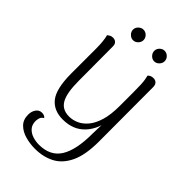

<svg xmlns="http://www.w3.org/2000/svg" viewBox="-269 -757 1080 1080"><g transform="rotate(45 271.0 -217.0)"><path d="M238 236Q198 236 160.5 225.5Q123 215 99 191Q75 167 75 127Q75 101 88 82.5Q101 64 123 64Q143 64 153 77Q138 85 134 99Q130 113 130 122Q130 153 147 171Q164 189 188.5 196.5Q213 204 237 204Q327 204 367 140Q407 76 407 -54Q407 -73 408 -94.5Q409 -116 410 -138Q411 -160 412 -180L423 -193Q415 -100 365.5 -45.5Q316 9 232 9Q160 9 122 -38.5Q84 -86 83 -204V-404Q83 -434 80.5 -459.5Q78 -485 73 -503Q79 -508 87 -512.5Q95 -517 107 -517Q122 -517 131.5 -508Q141 -499 141 -482L142 -209Q142 -113 166 -70.5Q190 -28 245 -28Q274 -28 302 -40.5Q330 -53 353.5 -81Q377 -109 391 -156Q405 -203 405 -271Q405 -334 405 -374Q405 -414 404 -438Q403 -462 400.5 -476.5Q398 -491 395 -503Q399 -508 407.5 -512.5Q416 -517 429 -517Q444 -517 453.5 -507.5Q463 -498 463 -480L464 -48Q464 59 434.5 121Q405 183 354 209.5Q303 236 238 236ZM196 -586Q180 -586 167 -599Q154 -612 154 -628Q154 -645 167 -657.5Q180 -670 196 -670Q213 -670 225.5 -657.5Q238 -645 238 -628Q238 -612 225.5 -599Q213 -586 196 -586ZM364 -586Q348 -586 335.5 -599Q323 -612 323 -628Q323 -645 335.5 -657.5Q348 -670 364 -670Q381 -670 393.5 -657.5Q406 -645 406 -628Q406 -612 393.5 -599Q381 -586 364 -586Z"/></g></svg>

Font: Arima Light
Style: Regular
Weight: 300
Designer: Joana Correia and Natanael Gama
Foundry: NDISCOVER
Version: Version 1.101;gftools[0.9.23]